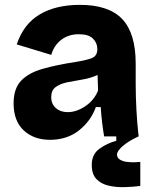

<svg xmlns="http://www.w3.org/2000/svg" viewBox="-20 -562 636 791"><path d="M186 14Q119 14 77.5 -25Q36 -64 36 -136Q36 -197 67 -229.5Q98 -262 156 -278.5Q214 -295 293 -307Q337 -314 359 -323Q381 -332 381 -360Q381 -385 363 -403Q345 -421 305 -421Q263 -421 233 -398.5Q203 -376 191 -336L49 -379Q77 -463 143.5 -502.5Q210 -542 309 -542Q428 -542 483.5 -483.5Q539 -425 539 -300V-219Q539 -110 551 0H409Q405 -23 401 -55Q397 -87 395 -121H375Q354 -63 305 -24.5Q256 14 186 14ZM259 -100Q295 -100 331.5 -124.5Q368 -149 384 -189L382 -253Q353 -240 320 -234.5Q287 -229 257.5 -223Q228 -217 209.5 -203.5Q191 -190 191 -162Q191 -134 210 -117Q229 -100 259 -100ZM558 204Q528 208 493.5 209Q459 210 428 203Q397 196 377.5 176Q358 156 358 117Q358 74 389.5 51Q421 28 459 18V-7H551V0Q511 18 486.5 39Q462 60 462 75Q462 88 474 95.5Q486 103 503 105Q520 107 535.5 106.5Q551 106 558 105Z"/></svg>

Font: Bricolage Grotesque 12pt ExtraBold
Style: Regular
Weight: 800
Designer: Mathieu Triay
Foundry: Atelier Triay
Version: Version 1.001; ttfautohint (v1.8.4.7-5d5b);gftools[0.9.33.de